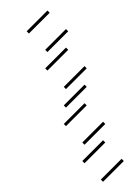

<svg xmlns="http://www.w3.org/2000/svg" viewBox="-20 -346 259 370"><path d="M35.7 -281.4 75.7 -321.4 71.4 -325.7 31.4 -285.7ZM71.4 -245.7 111.4 -285.7 107.1 -290 67.1 -250ZM71.4 -210 111.4 -250 107.1 -254.3 67.1 -214.3ZM107.1 -174.3 147.1 -214.3 142.9 -218.6 102.9 -178.6ZM107.1 -138.6 147.1 -178.6 142.9 -182.9 102.9 -142.9ZM107.1 -102.9 147.1 -142.9 142.9 -147.1 102.9 -107.1ZM142.9 -67.1 182.9 -107.1 178.6 -111.4 138.6 -71.4ZM142.9 -31.4 182.9 -71.4 178.6 -75.7 138.6 -35.7ZM178.6 4.3 218.6 -35.7 214.3 -40 174.3 0Z"/></svg>

Font: Gossip Low Needlepoint
Style: Regular
Weight: 100
Width: 3
Designer: Deborah Khodanovich
Version: Version 1.001;Glyphs 3.3.1 (3343)